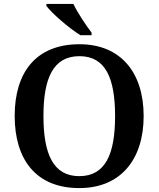

<svg xmlns="http://www.w3.org/2000/svg" viewBox="-20 -951 810 981"><path d="M391 -771H448V-784C419 -822 376 -886 355 -931H217V-921C242 -886 332 -807 391 -771ZM385 10C597 10 714 -137 714 -358C714 -580 597 -725 386 -725C163 -725 55 -580 55 -359C55 -137 163 10 385 10ZM385 -51C252 -51 202 -164 202 -358C202 -552 252 -664 386 -664C519 -664 568 -552 568 -358C568 -164 519 -51 385 -51Z"/></svg>

Font: Noto Serif Lao SemiBold
Style: Regular
Weight: 600
Designer: Monotype Design Team
Foundry: Monotype Imaging Inc.
Version: Version 2.003